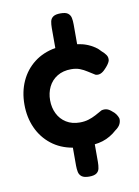

<svg xmlns="http://www.w3.org/2000/svg" viewBox="-80 -664 578 797"><g transform="rotate(-10 209.5 -266.0)"><path d="M231 78Q210 78 200 70.5Q190 63 187.5 50.5Q185 38 185 24V-52Q133 -61 95.5 -90.5Q58 -120 38 -164.5Q18 -209 18 -263Q18 -317 38 -361Q58 -405 95.5 -434Q133 -463 185 -472V-556Q185 -572 187.5 -584Q190 -596 200 -603Q210 -610 231 -610Q253 -610 262.5 -602.5Q272 -595 274.5 -583Q277 -571 277 -555V-472Q299 -469 317 -462Q335 -455 349 -445.5Q363 -436 371 -426Q383 -416 390 -405.5Q397 -395 394 -381Q391 -373 385 -365Q379 -357 372 -350Q351 -327 330 -334Q315 -343 300.5 -352.5Q286 -362 270.5 -368Q255 -374 234 -374Q200 -374 175.5 -359Q151 -344 138.5 -318.5Q126 -293 126 -262Q126 -231 138.5 -205.5Q151 -180 175 -165Q199 -150 232 -150Q252 -150 268.5 -155Q285 -160 300 -168Q315 -176 329 -184Q340 -187 350.5 -184.5Q361 -182 374 -170Q382 -164 387.5 -156Q393 -148 396 -139Q398 -128 392.5 -115.5Q387 -103 371 -92Q358 -80 342.5 -71Q327 -62 311 -57Q295 -52 277 -50V24Q277 39 274.5 51.5Q272 64 262 71Q252 78 231 78Z"/></g></svg>

Font: Fredoka Medium
Style: Regular
Weight: 500
Designer: Ben Nathan
Foundry: Milena B. Brandão, Ben Nathan
Version: Version 2.001